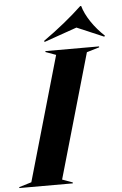

<svg xmlns="http://www.w3.org/2000/svg" viewBox="-116 -977 646 1019"><g transform="rotate(-5 206.5 -467.0)"><path d="M175 -25 365 -687 432 -707V-712H146V-707L201 -687L11 -25L-55 -5V0H230V-5ZM143 -766 147 -761 321 -822 464 -761 468 -766C415 -815 371 -879 356 -934H351C296 -882 223 -822 143 -766Z"/></g></svg>

Font: Nyght Serif Bold Italic
Style: Regular
Weight: 700
Italic angle: -16°
Designer: Maksym Kobuzan
Version: Version 0.410;Glyphs 3.1.2 (3151)